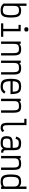

<svg xmlns="http://www.w3.org/2000/svg" viewBox="2544 -3442 913 6040"><g transform="rotate(90 3000.0 -422.5)"><path d="M312 14Q258 14 218.5 5Q179 -4 149 -24.5Q119 -45 91 -80V-800H166V-571Q189 -605 226 -618.5Q263 -632 312 -632Q396 -632 444 -601.5Q492 -571 512.5 -499.5Q533 -428 533 -308Q533 -189 512.5 -118.5Q492 -48 444 -17Q396 14 312 14ZM312 -55Q368 -55 399.5 -78.5Q431 -102 444.5 -157Q458 -212 458 -308Q458 -406 444.5 -461.5Q431 -517 399.5 -540Q368 -563 312 -563Q256 -563 224 -549Q192 -535 179 -500.5Q166 -466 166 -403V-103Q195 -76 226 -65.5Q257 -55 312 -55Z M889 0V-596L936 -549H763V-618H964V0ZM714 0V-69H1139V0ZM905 -732Q867 -732 852.5 -745.5Q838 -759 838 -796Q838 -832 852.5 -845.5Q867 -859 905 -859Q944 -859 958.5 -845.5Q973 -832 973 -796Q973 -759 958.5 -745.5Q944 -732 905 -732Z M1286 0V-618H1361V-573Q1388 -603 1426 -617.5Q1464 -632 1528 -632Q1604 -632 1647 -610Q1690 -588 1708 -535.5Q1726 -483 1726 -392V0H1651V-392Q1651 -457 1639.5 -494.5Q1628 -532 1601.5 -547.5Q1575 -563 1528 -563Q1462 -563 1425.5 -550Q1389 -537 1375 -502.5Q1361 -468 1361 -403V0Z M1886 0V-618H1961V-573Q1988 -603 2026 -617.5Q2064 -632 2128 -632Q2204 -632 2247 -610Q2290 -588 2308 -535.5Q2326 -483 2326 -392V0H2251V-392Q2251 -457 2239.5 -494.5Q2228 -532 2201.5 -547.5Q2175 -563 2128 -563Q2062 -563 2025.5 -550Q1989 -537 1975 -502.5Q1961 -468 1961 -403V0Z M2703 14Q2610 14 2556.5 -15.5Q2503 -45 2481 -116Q2459 -187 2459 -309Q2459 -432 2481 -502.5Q2503 -573 2556.5 -602.5Q2610 -632 2703 -632Q2794 -632 2846 -601.5Q2898 -571 2920 -497.5Q2942 -424 2942 -297H2488V-366H2865Q2865 -441 2850.5 -484Q2836 -527 2800.5 -545Q2765 -563 2703 -563Q2638 -563 2601.5 -540.5Q2565 -518 2549.5 -465Q2534 -412 2534 -318Q2534 -219 2549.5 -161.5Q2565 -104 2601.5 -79.5Q2638 -55 2703 -55Q2740 -55 2767 -63Q2794 -71 2817.5 -89.5Q2841 -108 2865 -141L2925 -101Q2895 -57 2864.5 -32Q2834 -7 2795.5 3.5Q2757 14 2703 14Z M3086 0V-618H3161V-573Q3188 -603 3226 -617.5Q3264 -632 3328 -632Q3404 -632 3447 -610Q3490 -588 3508 -535.5Q3526 -483 3526 -392V0H3451V-392Q3451 -457 3439.5 -494.5Q3428 -532 3401.5 -547.5Q3375 -563 3328 -563Q3262 -563 3225.5 -550Q3189 -537 3175 -502.5Q3161 -468 3161 -403V0Z M4005 14Q3944 14 3908.5 -7Q3873 -28 3858 -77.5Q3843 -127 3843 -213V-731H3717V-800H3918V-213Q3918 -153 3926 -118.5Q3934 -84 3953 -69.5Q3972 -55 4005 -55Q4026 -55 4045 -64.5Q4064 -74 4094 -100L4137 -35Q4097 -8 4068.5 3Q4040 14 4005 14Z M4484 14Q4402 14 4353.5 -4Q4305 -22 4284.5 -62.5Q4264 -103 4264 -172Q4264 -247 4284.5 -289.5Q4305 -332 4353.5 -349Q4402 -366 4484 -366H4630V-414Q4630 -469 4617 -500.5Q4604 -532 4572.5 -545Q4541 -558 4484 -558Q4442 -558 4416.5 -549.5Q4391 -541 4376 -518.5Q4361 -496 4349 -456L4277 -474Q4294 -532 4318 -566.5Q4342 -601 4382 -616.5Q4422 -632 4484 -632Q4567 -632 4615.5 -610.5Q4664 -589 4684.5 -541Q4705 -493 4705 -414V-162Q4705 -123 4711.5 -102.5Q4718 -82 4735 -75.5Q4752 -69 4783 -70V-1Q4727 1 4697.5 -13.5Q4668 -28 4655 -68Q4637 -38 4614.5 -19.5Q4592 -1 4560.5 6.5Q4529 14 4484 14ZM4484 -55Q4541 -55 4572.5 -70Q4604 -85 4617 -121.5Q4630 -158 4630 -221V-297H4484Q4428 -297 4396 -287Q4364 -277 4351.5 -250Q4339 -223 4339 -172Q4339 -128 4351.5 -102.5Q4364 -77 4396 -66Q4428 -55 4484 -55Z M4886 0V-618H4961V-573Q4988 -603 5026 -617.5Q5064 -632 5128 -632Q5204 -632 5247 -610Q5290 -588 5308 -535.5Q5326 -483 5326 -392V0H5251V-392Q5251 -457 5239.5 -494.5Q5228 -532 5201.5 -547.5Q5175 -563 5128 -563Q5062 -563 5025.5 -550Q4989 -537 4975 -502.5Q4961 -468 4961 -403V0Z M5695 14Q5610 14 5560 -17Q5510 -48 5489 -118.5Q5468 -189 5468 -308Q5468 -428 5489 -499.5Q5510 -571 5560 -601.5Q5610 -632 5695 -632Q5747 -632 5786.5 -617.5Q5826 -603 5849 -568V-800H5924V0H5849V-35Q5825 -8 5786 3Q5747 14 5695 14ZM5695 -55Q5741 -55 5775.5 -63Q5810 -71 5829.5 -87.5Q5849 -104 5849 -132V-405Q5849 -490 5809 -526.5Q5769 -563 5695 -563Q5637 -563 5603.5 -540Q5570 -517 5556.5 -461.5Q5543 -406 5543 -308Q5543 -212 5556.5 -157Q5570 -102 5603.5 -78.5Q5637 -55 5695 -55Z"/></g></svg>

Font: Victor Mono Thin
Style: Regular
Weight: 400
Monospace: yes
Version: Version 1.561;gftools[0.9.30]